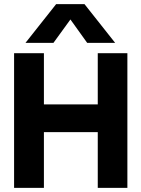

<svg xmlns="http://www.w3.org/2000/svg" viewBox="-20 -907 683 927"><path d="M251 -887H388L536 -700H401L320 -813L238 -700H103ZM48 -650H192V-403H452V-650H595V0H452V-269H192V0H48Z"/></svg>

Font: Overused Grotesk
Style: Bold
Weight: 700
Version: Version 0.003